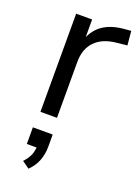

<svg xmlns="http://www.w3.org/2000/svg" viewBox="-146 -563 650 894"><g transform="rotate(20 179.0 -115.5)"><path d="M75.6 0V-486.3H154.7V-371H144.7Q161.8 -430.5 203.9 -460.9Q246 -491.3 315 -496.3L344 -498.8L350.4 -428.9L298.6 -423.5Q230.7 -416.9 194.1 -379.3Q157.5 -341.7 157.5 -277.3V0ZM113.7 267.9 77.9 242.3Q100.4 218.2 108.1 196.9Q115.9 175.6 115.9 151.5L136.5 162.3H67.2V79.9H165.4V140Q165.4 177.3 153 209.7Q140.5 242 113.7 267.9Z"/></g></svg>

Font: Nunito Sans 12pt ExtraLight
Style: Regular
Weight: 200
Designer: Vernon Adams
Foundry: Vernon Adams
Version: Version 3.101;gftools[0.9.27]